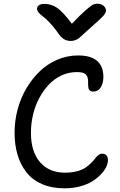

<svg xmlns="http://www.w3.org/2000/svg" viewBox="-20 -1003 653 1042"><path d="M508.8 -982.9Q528.3 -982.9 541.7 -971.7Q555.2 -960.4 555.2 -945.8Q555.2 -933.6 541.3 -917.5Q527.3 -901.4 474.1 -855Q457.5 -840.8 437.7 -822.3Q418 -803.7 410.4 -797.4Q402.8 -791 390.6 -785.9Q378.4 -780.8 363.8 -780.8Q341.3 -780.8 324.7 -792Q308.1 -803.2 289.1 -832Q268.6 -860.8 246.6 -883.3Q224.6 -905.8 211.4 -915Q198.2 -924.3 189.7 -934.6Q181.2 -944.8 181.2 -956.1Q181.2 -968.3 192.1 -975.1Q203.1 -981.9 221.2 -981.9Q258.3 -981.9 290 -960.4Q321.8 -939 370.1 -874Q417.5 -923.8 445.6 -948.2Q473.6 -972.7 484.6 -977.8Q495.6 -982.9 508.8 -982.9ZM331.1 19Q261.2 19 208.3 -3.9Q155.3 -26.9 123 -68.4Q90.8 -109.9 75 -163.8Q59.1 -217.8 59.1 -283.2Q59.1 -347.2 75.7 -409.4Q92.3 -471.7 123.5 -524.2Q154.8 -576.7 196.5 -616.7Q238.3 -656.7 292 -679.4Q345.7 -702.1 403.8 -702.1Q541 -702.1 541 -585Q541 -551.8 526.6 -528.8Q512.2 -505.9 485.8 -505.9Q477.5 -505.9 472.2 -508.8Q466.8 -511.7 463.9 -515.4Q460.9 -519 459.7 -527.3Q458.5 -535.6 458.3 -541Q458 -546.4 458 -557.6Q458 -561 458 -563Q458 -585.9 445.8 -598.9Q433.6 -611.8 397 -611.8Q353.5 -611.8 314.2 -593.8Q274.9 -575.7 245.1 -543.9Q215.3 -512.2 193.1 -470.9Q170.9 -429.7 159.4 -381.1Q147.9 -332.5 147.9 -282.2Q147.9 -179.2 197.5 -122.6Q247.1 -65.9 333 -65.9Q369.1 -65.9 397.7 -73.5Q426.3 -81.1 442.9 -92.5Q459.5 -104 473.4 -117.4Q487.3 -130.9 495.6 -142.3Q503.9 -153.8 513.9 -161.4Q523.9 -168.9 534.2 -168.9Q549.8 -168.9 557.9 -159.2Q565.9 -149.4 565.9 -133.8Q565.9 -116.7 556.4 -96.7Q546.9 -76.7 527.1 -56.2Q507.3 -35.6 480.5 -18.8Q453.6 -2 414.3 8.5Q375 19 331.1 19Z"/></svg>

Font: Shantell Sans Bouncy
Style: Regular
Weight: 400
Designer: Stephen Nixon, Anya Danilova, Shantell Martin
Foundry: Arrow Type
Version: Version 1.006;[9816181b4]